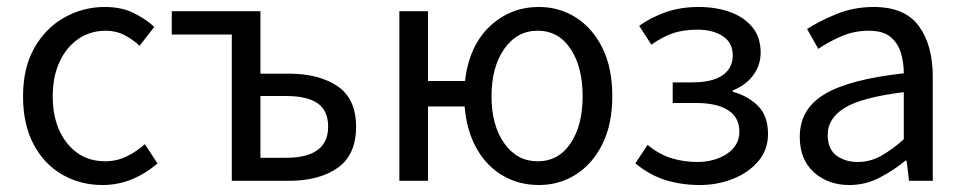

<svg xmlns="http://www.w3.org/2000/svg" viewBox="-20 -518 2763 550"><path d="M274 12Q210 12 158 -18Q106 -48 76 -105Q46 -162 46 -242Q46 -324 78.5 -381Q111 -438 164.5 -468Q218 -498 280 -498Q328 -498 362.5 -481Q397 -464 422 -441L380 -387Q359 -406 335.5 -418Q312 -430 283 -430Q239 -430 204.5 -406.5Q170 -383 150.5 -340.5Q131 -298 131 -242Q131 -159 172.5 -107.5Q214 -56 281 -56Q315 -56 344 -70.5Q373 -85 395 -105L431 -50Q398 -21 358 -4.5Q318 12 274 12Z M644 0V-419H472V-486H726V-307H807Q894 -307 947 -271Q1000 -235 1000 -155Q1000 -74 947 -37Q894 0 807 0ZM726 -66H799Q920 -66 920 -155Q920 -201 890 -222Q860 -243 799 -243H726Z M1520 -56Q1580 -56 1614.5 -107.5Q1649 -159 1649 -242Q1649 -326 1614.5 -378Q1580 -430 1520 -430Q1461 -430 1424.5 -378Q1388 -326 1388 -242Q1388 -159 1424.5 -107.5Q1461 -56 1520 -56ZM1524 12Q1467 12 1421 -14.5Q1375 -41 1346 -91.5Q1317 -142 1311 -213H1206V0H1124V-486H1206V-286H1312Q1324 -387 1383 -442.5Q1442 -498 1524 -498Q1582 -498 1629.5 -468Q1677 -438 1705.5 -381Q1734 -324 1734 -242Q1734 -162 1705.5 -105Q1677 -48 1629.5 -18Q1582 12 1524 12Z M1984 12Q1934 12 1888.5 -1.5Q1843 -15 1800 -50L1835 -103Q1869 -75 1904.5 -64.5Q1940 -54 1977 -54Q2027 -54 2062.5 -77.5Q2098 -101 2098 -141Q2098 -182 2065.5 -202.5Q2033 -223 1974 -223H1907V-282H1962Q2021 -282 2050 -302.5Q2079 -323 2079 -359Q2079 -396 2050.5 -414.5Q2022 -433 1978 -433Q1936 -433 1905.5 -422Q1875 -411 1846 -390L1811 -444Q1846 -469 1888 -483.5Q1930 -498 1982 -498Q2030 -498 2070 -484Q2110 -470 2134.5 -441Q2159 -412 2159 -367Q2159 -332 2138 -303Q2117 -274 2079 -259V-255Q2121 -244 2150.5 -215.5Q2180 -187 2180 -134Q2180 -89 2152.5 -56.5Q2125 -24 2080.5 -6Q2036 12 1984 12Z M2413 12Q2352 12 2311.5 -24.5Q2271 -61 2271 -126Q2271 -206 2342.5 -248.5Q2414 -291 2569 -308Q2569 -339 2560.5 -367Q2552 -395 2530.5 -412.5Q2509 -430 2469 -430Q2427 -430 2390 -414Q2353 -398 2324 -378L2292 -435Q2326 -457 2375.5 -477.5Q2425 -498 2483 -498Q2572 -498 2612 -443.5Q2652 -389 2652 -298V0H2584L2577 -58H2574Q2540 -30 2499.5 -9Q2459 12 2413 12ZM2437 -54Q2472 -54 2503 -71Q2534 -88 2569 -119V-254Q2448 -239 2399.5 -209Q2351 -179 2351 -132Q2351 -91 2376 -72.5Q2401 -54 2437 -54Z"/></svg>

Font: .
Style: 
Weight: 400
Designer: Paul D. Hunt, Dalton Maag
Foundry: Dalton Maag Ltd
Version: Version 1.200